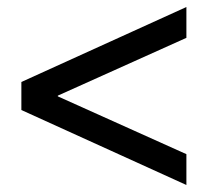

<svg xmlns="http://www.w3.org/2000/svg" viewBox="-20 -570 620 548"><path d="M512 -550V-462L145 -297V-295L512 -130V-42L41 -256V-336Z"/></svg>

Font: Varela
Style: Regular
Weight: 400
Designer: Joe Prince
Foundry: Joe Prince
Version: Version 1.000